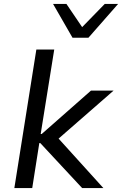

<svg xmlns="http://www.w3.org/2000/svg" viewBox="-20 -957 621 977"><path d="M53 0 165 -705H256L187 -275H192L443 -496H558L259 -235L258 -274L506 0H398L185 -229H180L144 0ZM349 -765 250 -937H318L398 -819L513 -937H581L430 -765Z"/></svg>

Font: Nunito Sans 7pt
Style: Italic
Weight: 400
Italic angle: -9°
Designer: Vernon Adams
Foundry: Vernon Adams
Version: Version 3.101;gftools[0.9.27]